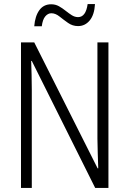

<svg xmlns="http://www.w3.org/2000/svg" viewBox="-20 -922 634 942"><path d="M512 0H447L136 -623H133Q134 -590 135 -555Q136 -520 136 -480V0H83V-714H148L459 -96H462Q461 -132 459.5 -172Q458 -212 458 -242V-714H512ZM148 -793Q152 -843 173 -872Q194 -901 231 -901Q252 -901 269 -891.5Q286 -882 301.5 -869.5Q317 -857 332 -847.5Q347 -838 363 -838Q401 -838 410 -902H446Q443 -849 420 -821.5Q397 -794 363 -794Q336 -794 314 -809.5Q292 -825 272 -841Q252 -857 232 -857Q215 -857 202 -841.5Q189 -826 185 -793Z"/></svg>

Font: Noto Sans Devanagari UI Condensed Light
Style: Regular
Weight: 300
Width: 3
Designer: Jelle Bosma - Monotype Design Team
Foundry: Monotype Imaging Inc.
Version: Version 2.004; ttfautohint (v1.8.4.7-5d5b)